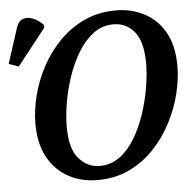

<svg xmlns="http://www.w3.org/2000/svg" viewBox="-87 -779 862 844"><g transform="rotate(-5 343.5 -357.5)"><path d="M310 11Q239 11 182 -20Q125 -51 92 -111Q59 -171 59 -259Q59 -317 75 -381.5Q91 -446 123.5 -507Q156 -568 203.5 -617Q251 -666 314 -695.5Q377 -725 455 -725Q521 -725 577.5 -696.5Q634 -668 668.5 -609Q703 -550 703 -457Q703 -401 687.5 -337.5Q672 -274 640.5 -212.5Q609 -151 562 -100.5Q515 -50 452 -19.5Q389 11 310 11ZM325 -50Q375 -50 414 -79Q453 -108 481.5 -156Q510 -204 529 -261.5Q548 -319 557.5 -376.5Q567 -434 567 -481Q567 -577 531 -621Q495 -665 438 -665Q389 -665 350 -636Q311 -607 282 -559Q253 -511 233.5 -453.5Q214 -396 204.5 -338.5Q195 -281 195 -234Q195 -137 233 -93.5Q271 -50 325 -50ZM8 -516 -35 -532 15 -687Q25 -717 46 -723.5Q67 -730 91.5 -719.5Q116 -709 135 -688L134 -676Z"/></g></svg>

Font: Noto Serif SemiCondensed SemiBold
Style: Italic
Weight: 600
Width: 4
Italic angle: -12°
Designer: Monotype Design Team
Foundry: Monotype Imaging Inc.
Version: Version 2.014; ttfautohint (v1.8.4.7-5d5b)